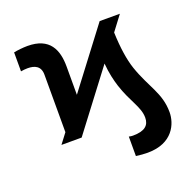

<svg xmlns="http://www.w3.org/2000/svg" viewBox="-130 -686 1023 1014"><g transform="rotate(-20 381.0 -179.5)"><path d="M230.8 0 478 -326C482.6 -269.5 492.9 -228.7 503.9 -193.2C536.2 -92.3 582.4 -45.5 582.4 15.6C582.4 59.3 555 83.1 489.3 83.1C484.4 83.1 474.4 82.4 466.6 80.3V189.6C489.3 192.8 512.4 194.6 531.6 194.6C674 194.6 713.1 95.9 713.1 32.7C713.1 -76 655.2 -129.6 612.9 -253.6C595.5 -305.8 584.9 -373.2 581.7 -462.7L644.2 -545.5H530.5L284.4 -220.9V-379.6C284.4 -473.7 252.1 -552.6 126.8 -552.6C103 -552.6 68.5 -549 49.4 -544.7V-438.2C61.8 -440.3 75.6 -441.8 87.4 -441.8C126.4 -441.8 159.8 -428.3 159.8 -379.6V-56.1L117.2 0Z"/></g></svg>

Font: Karasuma Gothic
Style: Bold
Weight: 700
Designer: Rasmus Andersson / Ryoko Nishizuka
Foundry: Genbu
Version: Version 1.00